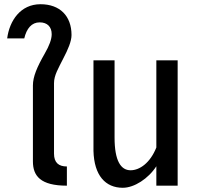

<svg xmlns="http://www.w3.org/2000/svg" viewBox="-20 -880 940 910"><path d="M297 0V-91C258 -91 236 -109 236 -152V-486C236 -523 257 -557 280 -603C302 -645 319 -684 319 -714C319 -804 264 -860 172 -860C77 -860 25 -782 14 -698H95C106 -745 130 -774 168 -774C204 -774 225 -753 225 -718C225 -694 214 -664 192 -626C156 -563 136 -517 136 -475V-115C136 -46 172 0 297 0Z M562 10C616 10 683 -33 721 -92V0H822V-594H721V-181C692 -108 642 -73 599 -73C553 -73 523 -117 523 -228V-594H423V-165C426 -48 480 10 562 10Z"/></svg>

Font: Vanilla Cream DemiBold
Style: Regular
Weight: 600
Designer: Jeremy Tribby, Jinavaṁso
Foundry: Tribby Type
Version: Version 1.422;Glyphs 3.1.2 (3151)